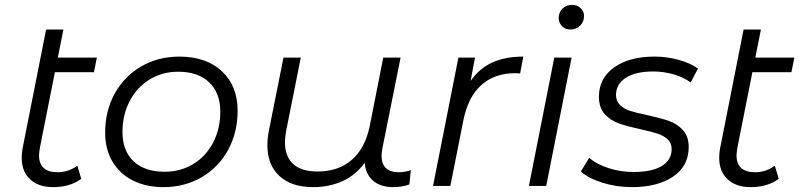

<svg xmlns="http://www.w3.org/2000/svg" viewBox="-20 -762 3287 787"><path d="M144 -159Q140 -135 140 -126Q140 -56 216 -56Q261 -56 297 -83L313 -29Q268 5 197 5Q138 5 103.5 -27Q69 -59 69 -115Q69 -137 73 -156L169 -641H240L217 -526H377L365 -466H205Z M411 -218Q411 -307 450 -378Q489 -449 558.5 -489.5Q628 -530 715 -530Q825 -530 889.5 -470Q954 -410 954 -308Q954 -219 915 -147.5Q876 -76 806.5 -35.5Q737 5 650 5Q578 5 524 -22.5Q470 -50 440.5 -100.5Q411 -151 411 -218ZM883 -304Q883 -381 837.5 -424.5Q792 -468 710 -468Q645 -468 593 -436Q541 -404 511.5 -347.5Q482 -291 482 -221Q482 -144 527.5 -101Q573 -58 655 -58Q720 -58 772 -89.5Q824 -121 853.5 -177.5Q883 -234 883 -304Z M1664 -65 1658 -6Q1628 5 1592 5Q1539 5 1508.5 -22Q1478 -49 1475 -95Q1438 -44 1384 -19.5Q1330 5 1263 5Q1175 5 1125.5 -40.5Q1076 -86 1076 -167Q1076 -195 1082 -226L1142 -526H1213L1153 -226Q1148 -198 1148 -179Q1148 -121 1181.5 -90Q1215 -59 1282 -59Q1366 -59 1421 -106Q1476 -153 1495 -243L1551 -526H1622L1547 -152Q1544 -136 1544 -122Q1544 -90 1562 -73Q1580 -56 1614 -56Q1642 -56 1664 -65Z M2125 -530 2112 -461 2092 -462Q2007 -462 1952.5 -413Q1898 -364 1879 -267L1826 0H1755L1859 -526H1927L1909 -430Q1944 -481 1997 -505.5Q2050 -530 2125 -530Z M2252 -526H2323L2219 0H2148ZM2270 -688Q2270 -711 2285.5 -726.5Q2301 -742 2325 -742Q2346 -742 2360 -728.5Q2374 -715 2374 -697Q2374 -673 2358 -657Q2342 -641 2318 -641Q2297 -641 2283.5 -655Q2270 -669 2270 -688Z M2361 -59 2395 -115Q2425 -89 2474 -73Q2523 -57 2577 -57Q2652 -57 2692.5 -81.5Q2733 -106 2733 -151Q2733 -176 2716.5 -191Q2700 -206 2676 -214Q2652 -222 2606 -232Q2551 -244 2517 -256Q2483 -268 2459 -294Q2435 -320 2435 -366Q2435 -441 2497 -485.5Q2559 -530 2663 -530Q2714 -530 2762.5 -516.5Q2811 -503 2841 -481L2811 -424Q2781 -446 2740.5 -457.5Q2700 -469 2657 -469Q2585 -469 2545 -443Q2505 -417 2505 -373Q2505 -347 2522 -331Q2539 -315 2564.5 -307Q2590 -299 2634 -290Q2688 -278 2721.5 -266.5Q2755 -255 2779 -229Q2803 -203 2803 -159Q2803 -82 2739.5 -38.5Q2676 5 2570 5Q2507 5 2449.5 -13Q2392 -31 2361 -59Z M3003 -159Q2999 -135 2999 -126Q2999 -56 3075 -56Q3120 -56 3156 -83L3172 -29Q3127 5 3056 5Q2997 5 2962.5 -27Q2928 -59 2928 -115Q2928 -137 2932 -156L3028 -641H3099L3076 -526H3236L3224 -466H3064Z"/></svg>

Font: Montserrat Alternates
Style: Italic
Weight: 400
Italic angle: -11.3°
Designer: Julieta Ulanovsky
Foundry: Julieta Ulanovsky
Version: Version 7.200